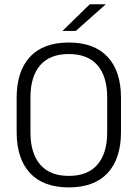

<svg xmlns="http://www.w3.org/2000/svg" viewBox="-20 -844 628 876"><path d="M294 11Q177.5 11 116.8 -54.5Q56 -120 56 -241.5V-398Q56 -519 116.8 -584.5Q177.5 -650 294 -650Q410 -650 471 -584.5Q532 -519 532 -398V-241.5Q532 -120 471 -54.5Q410 11 294 11ZM294 -41.5Q380.5 -41.5 424.8 -93.2Q469 -145 469 -239.5V-400Q469 -495 424.8 -546.2Q380.5 -597.5 294 -597.5Q207.5 -597.5 163.2 -546.2Q119 -495 119 -400V-239.5Q119 -145 163.2 -93.2Q207.5 -41.5 294 -41.5ZM266 -704 389.5 -824.5H461.5V-823.5L326 -703H266Z"/></svg>

Font: Anek Devanagari Light
Style: Regular
Weight: 300
Designer: Kailash Malviya (Devanagari) & Yesha Goshar (Latin)
Foundry: Ek Type
Version: Version 1.003